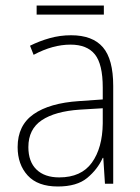

<svg xmlns="http://www.w3.org/2000/svg" viewBox="-20 -667 508 697"><path d="M238 -539Q316 -539 353.5 -495.5Q391 -452 391 -355V0H361L355 -94H353Q334 -52 296.5 -21Q259 10 190 10Q117 10 80.5 -30Q44 -70 44 -133Q44 -212 102 -252.5Q160 -293 267 -300L353 -306V-349Q353 -434 324.5 -469.5Q296 -505 236 -505Q204 -505 171 -496Q138 -487 102 -468L89 -501Q123 -518 160.5 -528.5Q198 -539 238 -539ZM270 -269Q180 -263 131.5 -230.5Q83 -198 83 -133Q83 -80 112.5 -51.5Q142 -23 195 -23Q275 -23 313.5 -76.5Q352 -130 353 -219V-274ZM357 -647V-614H113V-647Z"/></svg>

Font: Noto Sans Arabic SemCond ExtLt
Style: Regular
Weight: 200
Width: 4
Designer: Monotype Design Team, Nadine Chahine, Nizar Qandah and Khaled Hosny
Foundry: Monotype Imaging Inc.
Version: Version 2.012; ttfautohint (v1.8.4.7-5d5b)